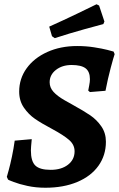

<svg xmlns="http://www.w3.org/2000/svg" viewBox="-20 -869 560 901"><path d="M18 -26 12 -39Q14 -46 21 -71Q28 -96 36 -134Q44 -172 49 -209L129 -216Q125 -176 125 -163Q125 -112 146 -92Q167 -72 218 -72Q268 -72 299 -96Q330 -120 330 -159Q330 -190 304 -212.5Q278 -235 226 -263Q175 -290 144.5 -311Q114 -332 92 -364Q70 -396 70 -439Q70 -500 105 -548.5Q140 -597 202 -625Q264 -653 342 -653Q384 -653 422 -647Q460 -641 483.5 -635Q507 -629 513 -627L518 -615Q513 -601 499.5 -550.5Q486 -500 475 -443L402 -437L394 -444Q395 -450 398.5 -467.5Q402 -485 402 -497Q402 -533 381.5 -548.5Q361 -564 316 -564Q272 -564 242.5 -541Q213 -518 213 -483Q213 -458 231 -438Q249 -418 284 -398Q296 -391 306.5 -385.5Q317 -380 325 -375Q374 -348 404 -327.5Q434 -307 455.5 -276Q477 -245 477 -204Q477 -140 442 -91Q407 -42 342.5 -15Q278 12 193 12Q148 12 109 3.5Q70 -5 44 -15Q18 -25 18 -26ZM237 -690 224 -699 211 -744Q278 -774 345.5 -806.5Q413 -839 433 -849L445 -843L470 -768L465 -756Q445 -751 376.5 -732Q308 -713 237 -690Z"/></svg>

Font: Alegreya SC
Style: Bold Italic
Weight: 700
Italic angle: -7°
Designer: Juan Pablo del Peral
Foundry: Huerta Tipografica
Version: Version 2.007; ttfautohint (v1.6)